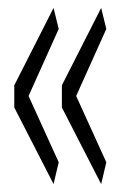

<svg xmlns="http://www.w3.org/2000/svg" viewBox="-20 -512 304 484"><path d="M16 -241V-297L115 -492L128 -439L52 -270L128 -103L115 -48ZM136 -241V-297L235 -492L248 -439L172 -270L248 -103L235 -48Z"/></svg>

Font: Georama ExtraCondensed Light
Style: Regular
Weight: 300
Width: 2
Designer: Jean-Baptiste Levee
Foundry: Production Type
Version: Version 1.000